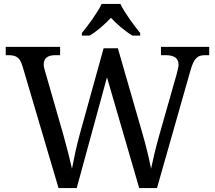

<svg xmlns="http://www.w3.org/2000/svg" viewBox="-20 -951 1087 971"><path d="M394 -784V-771H433C471 -793 511 -829 541 -861C571 -829 612 -793 650 -771H689V-784C658 -822 610 -886 589 -931H494C473 -886 425 -822 394 -784ZM93 -619 276 0H368L521 -560L684 0H774L943 -594C962 -660 980 -672 1019 -672H1038V-714H794V-672H817C861 -672 883 -657 883 -623C883 -612 876 -587 872 -571L784 -262C766 -198 754 -146 744 -98C735 -144 720 -208 701 -274L576 -707H504L385 -278C367 -214 354 -150 344 -98C333 -146 318 -207 301 -267L209 -587C205 -602 201 -613 201 -624C201 -657 221 -672 261 -672H284V-714H9V-672H22C61 -672 80 -661 93 -619Z"/></svg>

Font: Noto Nastaliq Urdu
Style: Regular
Weight: 400
Designer: Monotype Design Team (Patrick Giasson: type design, Kamal Mansour: OpenType code, Glenda Bellarosa). Updated by Simon Co
Foundry: Monotype Imaging Inc., Simon Cozens
Version: Version 3.009